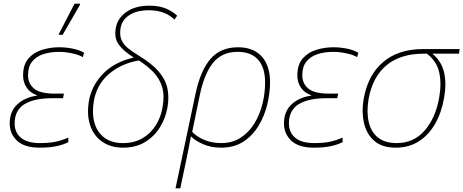

<svg xmlns="http://www.w3.org/2000/svg" viewBox="-20 -796 2529 1048"><path d="M196 10Q113 10 73 -28Q33 -66 33 -122Q33 -187 73.5 -225.5Q114 -264 181 -274L182 -276Q146 -288 126 -317Q106 -346 106 -384Q106 -443 135 -476.5Q164 -510 209.5 -524Q255 -538 303 -538Q340 -538 377 -530.5Q414 -523 439 -508L432 -484Q411 -497 373 -505Q335 -513 303 -513Q255 -513 216.5 -500.5Q178 -488 155.5 -460Q133 -432 133 -385Q133 -340 166 -312.5Q199 -285 278 -285H329L324 -260H266Q166 -260 113 -227Q60 -194 60 -122Q60 -73 94.5 -44Q129 -15 198 -15Q248 -15 282 -22Q316 -29 353 -45V-20Q328 -7 290 1.5Q252 10 196 10ZM301 -606 302 -612 387 -776H417L416 -769L322 -606Z M652 10Q585 10 538.5 -22Q492 -54 472.5 -111Q453 -168 465 -243Q479 -327 541 -392Q603 -457 710 -482Q654 -517 628 -553Q602 -589 612 -643Q621 -696 669.5 -730.5Q718 -765 795 -765Q851 -765 889 -748Q927 -731 947 -710L932 -689Q881 -740 792 -740Q727 -740 686.5 -714Q646 -688 638 -642Q632 -604 643 -578.5Q654 -553 678 -533.5Q702 -514 735 -494Q808 -450 845.5 -406.5Q883 -363 893.5 -315Q904 -267 894 -209Q884 -152 853.5 -102Q823 -52 772.5 -21Q722 10 652 10ZM651 -15Q712 -15 757 -41Q802 -67 830 -111.5Q858 -156 867 -209Q879 -275 865 -321Q851 -367 818 -401.5Q785 -436 738 -466Q640 -449 573.5 -391Q507 -333 492 -243Q481 -176 496 -124.5Q511 -73 550.5 -44Q590 -15 651 -15Z M1047 -283Q1074 -411 1129 -474.5Q1184 -538 1279 -538Q1363 -538 1408.5 -488Q1454 -438 1454 -346Q1454 -289 1439 -226.5Q1424 -164 1392 -110.5Q1360 -57 1309.5 -23.5Q1259 10 1187 10Q1132 10 1088.5 -9Q1045 -28 1022 -52Q1016 -19 1010.5 9Q1005 37 1000 62L964 232H938ZM1188 -15Q1248 -15 1293 -44Q1338 -73 1368 -121.5Q1398 -170 1412.5 -228.5Q1427 -287 1427 -346Q1427 -427 1389 -470Q1351 -513 1277 -513Q1191 -513 1142.5 -452.5Q1094 -392 1070 -274L1029 -76Q1055 -49 1096 -32Q1137 -15 1188 -15Z M1693 10Q1610 10 1570 -28Q1530 -66 1530 -122Q1530 -187 1570.5 -225.5Q1611 -264 1678 -274L1679 -276Q1643 -288 1623 -317Q1603 -346 1603 -384Q1603 -443 1632 -476.5Q1661 -510 1706.5 -524Q1752 -538 1800 -538Q1837 -538 1874 -530.5Q1911 -523 1936 -508L1929 -484Q1908 -497 1870 -505Q1832 -513 1800 -513Q1752 -513 1713.5 -500.5Q1675 -488 1652.5 -460Q1630 -432 1630 -385Q1630 -340 1663 -312.5Q1696 -285 1775 -285H1826L1821 -260H1763Q1663 -260 1610 -227Q1557 -194 1557 -122Q1557 -73 1591.5 -44Q1626 -15 1695 -15Q1745 -15 1779 -22Q1813 -29 1850 -45V-20Q1825 -7 1787 1.5Q1749 10 1693 10Z M2139 10Q2065 10 2022.5 -27.5Q1980 -65 1966.5 -126Q1953 -187 1965 -256Q1988 -387 2071.5 -457.5Q2155 -528 2287 -528H2489L2485 -503H2340Q2390 -462 2404 -400.5Q2418 -339 2404 -262Q2390 -181 2355 -120Q2320 -59 2266 -24.5Q2212 10 2139 10ZM2145 -15Q2238 -15 2297.5 -83Q2357 -151 2377 -262Q2391 -341 2377 -402Q2363 -463 2310 -503H2293Q2166 -503 2090 -440Q2014 -377 1992 -256Q1980 -185 1992.5 -130.5Q2005 -76 2043 -45.5Q2081 -15 2145 -15Z"/></svg>

Font: Noto Sans Thin
Style: Italic
Weight: 100
Italic angle: -12°
Designer: Monotype Design Team
Foundry: Monotype Imaging Inc.
Version: Version 2.013; ttfautohint (v1.8.4.7-5d5b)